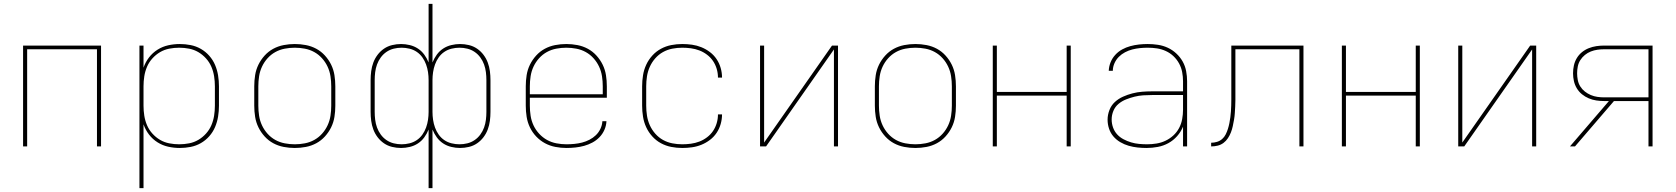

<svg xmlns="http://www.w3.org/2000/svg" viewBox="-20 -755 8640 990"><path d="M99 0V-520H501V0H480V-501H120V0Z M699 215V-520H720V-406Q730 -435 748.5 -459Q767 -483 792.5 -499Q818 -515 847.5 -521.5Q877 -528 907 -528Q935 -528 963 -522.5Q991 -517 1015.5 -503Q1040 -489 1059 -467.5Q1078 -446 1089 -420Q1100 -394 1104.5 -366Q1109 -338 1109 -310V-210Q1109 -182 1104.5 -154Q1100 -126 1089 -100Q1078 -74 1059 -52.5Q1040 -31 1015.5 -17Q991 -3 963 2.5Q935 8 907 8Q877 8 847.5 1.5Q818 -5 792.5 -21Q767 -37 748.5 -61Q730 -85 720 -114V215ZM904 -11Q930 -11 955.5 -16Q981 -21 1003 -34Q1025 -47 1042.5 -66.5Q1060 -86 1070 -109.5Q1080 -133 1084 -158.5Q1088 -184 1088 -210V-310Q1088 -336 1084 -361.5Q1080 -387 1070 -410.5Q1060 -434 1042.5 -453.5Q1025 -473 1003 -486Q981 -499 955.5 -504Q930 -509 904 -509Q878 -509 852.5 -504Q827 -499 805 -486Q783 -473 765.5 -453.5Q748 -434 738 -410.5Q728 -387 724 -361.5Q720 -336 720 -310V-210Q720 -184 724 -158.5Q728 -133 738 -109.5Q748 -86 765.5 -66.5Q783 -47 805 -34Q827 -21 852.5 -16Q878 -11 904 -11Z M1500 8Q1471 8 1442.5 2.5Q1414 -3 1389 -16.5Q1364 -30 1344.5 -51.5Q1325 -73 1312.5 -98.5Q1300 -124 1295.5 -152.5Q1291 -181 1291 -210V-310Q1291 -339 1295.5 -367.5Q1300 -396 1312.5 -421.5Q1325 -447 1344.5 -468.5Q1364 -490 1389 -503.5Q1414 -517 1442.5 -522.5Q1471 -528 1500 -528Q1529 -528 1557.5 -522.5Q1586 -517 1611 -503.5Q1636 -490 1655.5 -468.5Q1675 -447 1687.5 -421.5Q1700 -396 1704.5 -367.5Q1709 -339 1709 -310V-210Q1709 -181 1704.5 -152.5Q1700 -124 1687.5 -98.5Q1675 -73 1655.5 -51.5Q1636 -30 1611 -16.5Q1586 -3 1557.5 2.5Q1529 8 1500 8ZM1500 -11Q1526 -11 1552 -16Q1578 -21 1600.5 -33.5Q1623 -46 1640.5 -65.5Q1658 -85 1669 -108.5Q1680 -132 1684 -158Q1688 -184 1688 -210V-310Q1688 -336 1684 -362Q1680 -388 1669 -411.5Q1658 -435 1640.5 -454.5Q1623 -474 1600.5 -486.5Q1578 -499 1552 -504Q1526 -509 1500 -509Q1474 -509 1448 -504Q1422 -499 1399.5 -486.5Q1377 -474 1359.5 -454.5Q1342 -435 1331 -411.5Q1320 -388 1316 -362Q1312 -336 1312 -310V-210Q1312 -184 1316 -158Q1320 -132 1331 -108.5Q1342 -85 1359.5 -65.5Q1377 -46 1399.5 -33.5Q1422 -21 1448 -16Q1474 -11 1500 -11Z M2190 215V-87Q2181 -65 2167.5 -46.5Q2154 -28 2135 -15.5Q2116 -3 2093 2.5Q2070 8 2048 8Q2025 8 2002 2.5Q1979 -3 1960 -16Q1941 -29 1927 -47.5Q1913 -66 1905 -87.5Q1897 -109 1894 -132Q1891 -155 1891 -178V-342Q1891 -365 1894 -388Q1897 -411 1905 -432.5Q1913 -454 1927 -472.5Q1941 -491 1960 -504Q1979 -517 2002 -522.5Q2025 -528 2048 -528Q2070 -528 2093 -522.5Q2116 -517 2135 -504.5Q2154 -492 2167.5 -473.5Q2181 -455 2190 -433V-735H2210V-433Q2219 -455 2232.5 -473.5Q2246 -492 2265 -504.5Q2284 -517 2307 -522.5Q2330 -528 2352 -528Q2375 -528 2398 -522.5Q2421 -517 2440 -504Q2459 -491 2473 -472.5Q2487 -454 2495 -432.5Q2503 -411 2506 -388Q2509 -365 2509 -342V-178Q2509 -155 2506 -132Q2503 -109 2495 -87.5Q2487 -66 2473 -47.5Q2459 -29 2440 -16Q2421 -3 2398 2.5Q2375 8 2352 8Q2330 8 2307 2.5Q2284 -3 2265 -15.5Q2246 -28 2232.5 -46.5Q2219 -65 2210 -87V215ZM2051 -11Q2071 -11 2091.5 -16Q2112 -21 2129 -32.5Q2146 -44 2158 -61Q2170 -78 2177 -97.5Q2184 -117 2187 -137.5Q2190 -158 2190 -178V-342Q2190 -363 2187 -383Q2184 -403 2177 -422.5Q2170 -442 2158 -459Q2146 -476 2129 -487.5Q2112 -499 2091.5 -504Q2071 -509 2051 -509Q2030 -509 2010 -504Q1990 -499 1973 -487.5Q1956 -476 1943.5 -459Q1931 -442 1924 -422.5Q1917 -403 1914.5 -382.5Q1912 -362 1912 -342V-178Q1912 -158 1914.5 -137.5Q1917 -117 1924 -97.5Q1931 -78 1943.5 -61Q1956 -44 1973 -32.5Q1990 -21 2010 -16Q2030 -11 2051 -11ZM2349 -11Q2370 -11 2390 -16Q2410 -21 2427 -32.5Q2444 -44 2456.5 -61Q2469 -78 2476 -97.5Q2483 -117 2485.5 -137.5Q2488 -158 2488 -178V-342Q2488 -362 2485.5 -382.5Q2483 -403 2476 -422.5Q2469 -442 2456.5 -459Q2444 -476 2427 -487.5Q2410 -499 2390 -504Q2370 -509 2349 -509Q2329 -509 2308.5 -504Q2288 -499 2271 -487.5Q2254 -476 2242 -459Q2230 -442 2223 -422.5Q2216 -403 2213 -382.5Q2210 -362 2210 -342V-178Q2210 -158 2213 -137.5Q2216 -117 2223 -97.5Q2230 -78 2242 -61Q2254 -44 2271 -32.5Q2288 -21 2308.5 -16Q2329 -11 2349 -11Z M2901 8Q2872 8 2843.5 2.5Q2815 -3 2790 -16.5Q2765 -30 2745 -51Q2725 -72 2712.5 -98Q2700 -124 2695.5 -152.5Q2691 -181 2691 -210V-310Q2691 -339 2695.5 -367.5Q2700 -396 2712.5 -421.5Q2725 -447 2744.5 -468.5Q2764 -490 2789 -503.5Q2814 -517 2842.5 -522.5Q2871 -528 2900 -528Q2929 -528 2957.5 -522.5Q2986 -517 3011 -503.5Q3036 -490 3055.5 -468.5Q3075 -447 3087.5 -421.5Q3100 -396 3104.5 -367.5Q3109 -339 3109 -310V-251H2712V-210Q2712 -184 2716 -158Q2720 -132 2731 -108.5Q2742 -85 2760 -65.5Q2778 -46 2800.5 -33.5Q2823 -21 2849 -16Q2875 -11 2901 -11Q2921 -11 2941.5 -13Q2962 -15 2981.5 -20Q3001 -25 3019.5 -34.5Q3038 -44 3052.5 -58Q3067 -72 3076 -91Q3085 -110 3086 -130H3107Q3106 -107 3096.5 -85.5Q3087 -64 3071 -47.5Q3055 -31 3034.5 -20Q3014 -9 2992 -3Q2970 3 2947 5.5Q2924 8 2901 8ZM2712 -269H3088V-310Q3088 -336 3084 -362Q3080 -388 3069 -411.5Q3058 -435 3040.5 -454.5Q3023 -474 3000.5 -486.5Q2978 -499 2952 -504Q2926 -509 2900 -509Q2874 -509 2848 -504Q2822 -499 2799.5 -486.5Q2777 -474 2759.5 -454.5Q2742 -435 2731 -411.5Q2720 -388 2716 -362Q2712 -336 2712 -310Z M3498 8Q3469 8 3441 2.5Q3413 -3 3388 -16.5Q3363 -30 3343.5 -51.5Q3324 -73 3312 -99Q3300 -125 3295.5 -153.5Q3291 -182 3291 -210V-310Q3291 -338 3295.5 -366.5Q3300 -395 3312 -421Q3324 -447 3343.5 -468.5Q3363 -490 3388 -503.5Q3413 -517 3441 -522.5Q3469 -528 3498 -528Q3523 -528 3548 -524.5Q3573 -521 3596.5 -511.5Q3620 -502 3640.5 -486.5Q3661 -471 3675 -450Q3689 -429 3696 -404.5Q3703 -380 3703 -355H3682Q3682 -378 3675.5 -400Q3669 -422 3656.5 -440.5Q3644 -459 3625.5 -473Q3607 -487 3586 -495Q3565 -503 3542.5 -506Q3520 -509 3498 -509Q3472 -509 3446.5 -504Q3421 -499 3398.5 -486.5Q3376 -474 3358.5 -454Q3341 -434 3330.5 -410.5Q3320 -387 3316 -361.5Q3312 -336 3312 -310V-210Q3312 -184 3316 -158.5Q3320 -133 3330.5 -109.5Q3341 -86 3358.5 -66Q3376 -46 3398.5 -33.5Q3421 -21 3446.5 -16Q3472 -11 3498 -11Q3520 -11 3542.5 -14Q3565 -17 3586 -25Q3607 -33 3625.5 -47Q3644 -61 3656.5 -79.5Q3669 -98 3675.5 -120Q3682 -142 3682 -165H3703Q3703 -140 3696 -115.5Q3689 -91 3675 -70Q3661 -49 3640.5 -33.5Q3620 -18 3596.5 -8.5Q3573 1 3548 4.5Q3523 8 3498 8Z M3899 0V-520H3920V-20L4270 -520H4301V0H4280V-500L3930 0Z M4700 8Q4671 8 4642.5 2.5Q4614 -3 4589 -16.5Q4564 -30 4544.5 -51.5Q4525 -73 4512.5 -98.5Q4500 -124 4495.5 -152.5Q4491 -181 4491 -210V-310Q4491 -339 4495.5 -367.5Q4500 -396 4512.5 -421.5Q4525 -447 4544.5 -468.5Q4564 -490 4589 -503.5Q4614 -517 4642.5 -522.5Q4671 -528 4700 -528Q4729 -528 4757.5 -522.5Q4786 -517 4811 -503.5Q4836 -490 4855.5 -468.5Q4875 -447 4887.5 -421.5Q4900 -396 4904.5 -367.5Q4909 -339 4909 -310V-210Q4909 -181 4904.5 -152.5Q4900 -124 4887.5 -98.5Q4875 -73 4855.5 -51.5Q4836 -30 4811 -16.5Q4786 -3 4757.5 2.5Q4729 8 4700 8ZM4700 -11Q4726 -11 4752 -16Q4778 -21 4800.5 -33.5Q4823 -46 4840.5 -65.5Q4858 -85 4869 -108.5Q4880 -132 4884 -158Q4888 -184 4888 -210V-310Q4888 -336 4884 -362Q4880 -388 4869 -411.5Q4858 -435 4840.5 -454.5Q4823 -474 4800.5 -486.5Q4778 -499 4752 -504Q4726 -509 4700 -509Q4674 -509 4648 -504Q4622 -499 4599.5 -486.5Q4577 -474 4559.5 -454.5Q4542 -435 4531 -411.5Q4520 -388 4516 -362Q4512 -336 4512 -310V-210Q4512 -184 4516 -158Q4520 -132 4531 -108.5Q4542 -85 4559.5 -65.5Q4577 -46 4599.5 -33.5Q4622 -21 4648 -16Q4674 -11 4700 -11Z M5099 0V-520H5120V-281H5480V-520H5501V0H5480V-262H5120V0Z M5892 8Q5869 8 5845.5 5.5Q5822 3 5799.5 -3.5Q5777 -10 5756.5 -22Q5736 -34 5721 -51.5Q5706 -69 5698.5 -91.5Q5691 -114 5691 -138Q5691 -163 5700.5 -187.5Q5710 -212 5728.5 -229Q5747 -246 5770.5 -256.5Q5794 -267 5819 -273.5Q5844 -280 5869.5 -282Q5895 -284 5920 -284H6080V-336Q6080 -360 6075.5 -383.5Q6071 -407 6059.5 -428Q6048 -449 6030.5 -465.5Q6013 -482 5991 -492Q5969 -502 5945.5 -505.5Q5922 -509 5898 -509Q5878 -509 5858 -507Q5838 -505 5818.5 -500Q5799 -495 5781 -485.5Q5763 -476 5749 -462Q5735 -448 5726.5 -429Q5718 -410 5718 -390H5697Q5698 -413 5706.5 -434Q5715 -455 5730.5 -472Q5746 -489 5766 -500Q5786 -511 5808 -517Q5830 -523 5852.5 -525.5Q5875 -528 5898 -528Q5924 -528 5950.5 -524Q5977 -520 6001 -509Q6025 -498 6045 -479.5Q6065 -461 6078 -438Q6091 -415 6096 -388.5Q6101 -362 6101 -336V0H6080V-102Q6069 -75 6049.5 -53Q6030 -31 6004.5 -17Q5979 -3 5950 2.5Q5921 8 5892 8ZM5895 -11Q5919 -11 5943.5 -15Q5968 -19 5990 -29.5Q6012 -40 6030 -56.5Q6048 -73 6059.5 -94.5Q6071 -116 6075.5 -140.5Q6080 -165 6080 -189V-265H5920Q5897 -265 5874.5 -263.5Q5852 -262 5830 -256.5Q5808 -251 5786.5 -242.5Q5765 -234 5747.5 -219.5Q5730 -205 5721 -183.5Q5712 -162 5712 -139Q5712 -118 5719 -98Q5726 -78 5740 -62.5Q5754 -47 5773 -37Q5792 -27 5812 -21Q5832 -15 5853 -13Q5874 -11 5895 -11Z M6225 0V-19Q6240 -19 6255 -23.5Q6270 -28 6281.5 -38Q6293 -48 6300 -62Q6307 -76 6311.5 -90.5Q6316 -105 6319 -120Q6322 -135 6324 -150.5Q6326 -166 6327 -181Q6328 -196 6328.5 -211.5Q6329 -227 6329 -242.5Q6329 -258 6329 -273V-520H6701V0H6680V-501H6350V-273Q6350 -256 6350 -239Q6350 -222 6349 -205.5Q6348 -189 6347 -172Q6346 -155 6343 -138Q6340 -121 6336.5 -104.5Q6333 -88 6327 -72.5Q6321 -57 6311.5 -42.5Q6302 -28 6288.5 -18Q6275 -8 6258.5 -4Q6242 0 6225 0Z M6899 0V-520H6920V-281H7280V-520H7301V0H7280V-262H6920V0Z M7499 0V-520H7520V-20L7870 -520H7901V0H7880V-500L7530 0Z M8101 0H8075L8276 -234H8251Q8231 -234 8211 -237Q8191 -240 8172 -248Q8153 -256 8137 -269Q8121 -282 8110.5 -299.5Q8100 -317 8095.5 -337Q8091 -357 8091 -377Q8091 -398 8095.5 -418Q8100 -438 8110.5 -455.5Q8121 -473 8137 -486Q8153 -499 8172 -506.5Q8191 -514 8211 -517Q8231 -520 8251 -520H8501V0H8480V-234H8302ZM8480 -253V-501H8251Q8234 -501 8216.5 -498.5Q8199 -496 8182.5 -489.5Q8166 -483 8152 -471.5Q8138 -460 8128.5 -445Q8119 -430 8115.5 -412.5Q8112 -395 8112 -377Q8112 -360 8115.5 -342Q8119 -324 8128.5 -309Q8138 -294 8152 -283Q8166 -272 8182.5 -265Q8199 -258 8216.5 -255.5Q8234 -253 8251 -253Z"/></svg>

Font: Iosevka Aile Thin
Style: Regular
Weight: 100
Designer: Belleve Invis
Foundry: Belleve Invis
Version: Version 31.1.0; ttfautohint (v1.8.4)